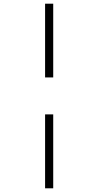

<svg xmlns="http://www.w3.org/2000/svg" viewBox="-20 -779 532 1039"><path d="M224 -759H268V-360H224ZM224 -160H268V240H224Z"/></svg>

Font: Noto Serif NarrowLight
Style: Regular
Weight: 300
Width: 4
Designer: Monotype Design Team
Foundry: Monotype Imaging Inc.
Version: Version 1.001